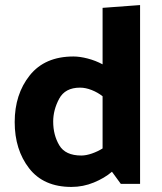

<svg xmlns="http://www.w3.org/2000/svg" viewBox="-20 -726 638 758"><path d="M301 -112Q320 -112 343 -120Q366 -128 385 -140V-346Q366 -361 342 -370.5Q318 -380 296 -380Q237 -380 213.5 -336Q190 -292 190 -246Q190 -193 214 -152.5Q238 -112 301 -112ZM533 -706V0H457L422 -48Q393 -23 350.5 -5.5Q308 12 262 12Q152 12 95 -61.5Q38 -135 38 -244Q38 -354 97.5 -428.5Q157 -503 270 -503Q295 -503 326 -495Q357 -487 385 -472V-695Z"/></svg>

Font: Palanquin Dark Medium
Style: Regular
Weight: 500
Designer: Pria Ravichandran
Version: Version 1.001